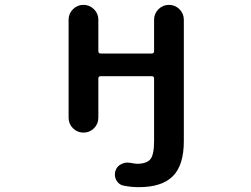

<svg xmlns="http://www.w3.org/2000/svg" viewBox="-20 -566 1040 794"><path d="M553.7 208Q523.4 208 493.2 202.1Q472.7 199.2 461.9 180.7Q455.1 168.9 455.1 156.2Q455.1 148.4 457 141.6Q462.9 122.1 480.5 113.3Q493.2 106.4 506.8 106.4Q512.7 106.4 519.5 107.4Q533.2 110.4 545.9 111.3Q585.9 111.3 601.6 92.8Q617.2 74.2 617.2 17.6V-241.2Q617.2 -251 607.4 -251H396.5Q386.7 -251 386.7 -241.2V-79.1Q386.7 -53.7 368.7 -35.6Q350.6 -17.6 325.2 -17.6Q299.8 -17.6 281.7 -35.6Q263.7 -53.7 263.7 -79.1V-484.4Q263.7 -509.8 281.7 -527.8Q299.8 -545.9 325.2 -545.9Q350.6 -545.9 368.7 -527.8Q386.7 -509.8 386.7 -484.4V-354.5Q386.7 -344.7 396.5 -344.7H607.4Q617.2 -344.7 617.2 -354.5V-484.4Q617.2 -509.8 635.3 -527.8Q653.3 -545.9 678.7 -545.9Q704.1 -545.9 722.2 -527.8Q740.2 -509.8 740.2 -484.4V17.6Q740.2 117.2 694.8 162.6Q649.4 208 553.7 208Z"/></svg>

Font: Rounded-X Mgen+ 1mn medium
Style: Regular
Weight: 500
Designer: [Source Han Sans]
Ryoko NISHIZUKA  (kana & ideographs); Paul D. Hunt (Latin, Greek & Cyrillic); Wenlong ZHANG  (bopomofo
Version: Version 1.059.20150602